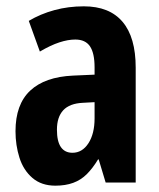

<svg xmlns="http://www.w3.org/2000/svg" viewBox="-20 -577 504 607"><path d="M245 -557Q326 -557 367.5 -508Q409 -459 409 -363V0H314L292 -73H290Q273 -45 254.5 -26.5Q236 -8 211.5 1Q187 10 155 10Q111 10 82.5 -14.5Q54 -39 41.5 -78.5Q29 -118 29 -162Q29 -247 75.5 -290.5Q122 -334 211 -338L279 -341V-364Q279 -409 264.5 -430.5Q250 -452 218 -452Q195 -452 167.5 -443Q140 -434 106 -414L71 -511Q108 -533 152 -545Q196 -557 245 -557ZM242 -252Q200 -250 180 -228.5Q160 -207 160 -167Q160 -130 172.5 -112Q185 -94 209 -94Q240 -94 259.5 -124Q279 -154 279 -203V-254Z"/></svg>

Font: Noto Sans Khmer ExtraCondensed
Style: Bold
Weight: 700
Width: 2
Designer: Danh Hong and the Monotype Design Team
Foundry: Monotype Imaging Inc.
Version: Version 2.004